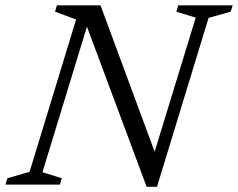

<svg xmlns="http://www.w3.org/2000/svg" viewBox="-36 -696 897 724"><path d="M555 -102.5 538 -94 702 -629.5 629 -652 636 -676H841.5L834 -652L750.5 -628.5L556 8.5H517L280.5 -626L298 -615.5L124 -46.5L197 -24L190 0H-15.5L-8 -24L75.5 -48L251 -622.5L171.5 -652L178.5 -676H343Z"/></svg>

Font: Newsreader 16pt 16pt
Style: Italic
Weight: 400
Italic angle: -17°
Version: Version 1.003